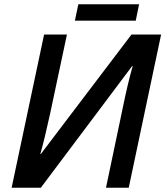

<svg xmlns="http://www.w3.org/2000/svg" viewBox="-20 -875 771 895"><path d="M185.5 -713.9H292L213.4 -344.2Q187 -223.1 168 -157.2H170.4L592.8 -713.9H731L580.1 0H474.1L551.3 -367.7Q575.7 -487.8 598.6 -567.4H596.2L170.4 0H34.2ZM345.2 -855H628.4L612.8 -778.8H329.1Z"/></svg>

Font: Viking Open Sans Light
Style: Bold Italic
Weight: 600
Italic angle: -12°
Foundry: Ascender Corporation
Version: Version 2.000